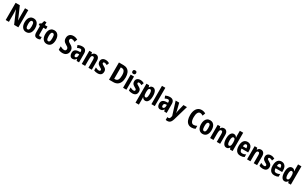

<svg xmlns="http://www.w3.org/2000/svg" viewBox="524 -3712 10915 6903"><g transform="rotate(30 5981.5 -260.5)"><path d="M592 0H416L196 -511H192Q193 -485 194.5 -461Q196 -437 197 -414.5Q198 -392 199 -371.5Q200 -351 200 -332V0H66V-714H241L460 -213H464Q463 -238 462 -261.5Q461 -285 459.5 -306Q458 -327 457.5 -347Q457 -367 457 -385V-714H592Z M1133 -275Q1133 -214 1120 -162.5Q1107 -111 1080 -72Q1053 -33 1011 -11.5Q969 10 912 10Q859 10 818 -11.5Q777 -33 749.5 -71.5Q722 -110 708 -162Q694 -214 694 -275Q694 -360 718.5 -423Q743 -486 791.5 -521.5Q840 -557 914 -557Q980 -557 1029 -524Q1078 -491 1105.5 -428Q1133 -365 1133 -275ZM836 -273Q836 -217 844 -179Q852 -141 869 -122Q886 -103 913 -103Q941 -103 958 -122Q975 -141 982.5 -179.5Q990 -218 990 -274Q990 -332 982.5 -369Q975 -406 958 -425Q941 -444 913 -444Q872 -444 854 -402Q836 -360 836 -273Z M1425 -105Q1441 -105 1458 -109.5Q1475 -114 1493 -121V-15Q1470 -4 1442.5 3Q1415 10 1381 10Q1334 10 1302.5 -8Q1271 -26 1255 -65Q1239 -104 1239 -165V-438H1183V-505L1250 -544L1285 -662H1378V-547H1486V-438H1378V-169Q1378 -137 1389.5 -121Q1401 -105 1425 -105Z M1989 -275Q1989 -214 1976 -162.5Q1963 -111 1936 -72Q1909 -33 1867 -11.5Q1825 10 1768 10Q1715 10 1674 -11.5Q1633 -33 1605.5 -71.5Q1578 -110 1564 -162Q1550 -214 1550 -275Q1550 -360 1574.5 -423Q1599 -486 1647.5 -521.5Q1696 -557 1770 -557Q1836 -557 1885 -524Q1934 -491 1961.5 -428Q1989 -365 1989 -275ZM1692 -273Q1692 -217 1700 -179Q1708 -141 1725 -122Q1742 -103 1769 -103Q1797 -103 1814 -122Q1831 -141 1838.5 -179.5Q1846 -218 1846 -274Q1846 -332 1838.5 -369Q1831 -406 1814 -425Q1797 -444 1769 -444Q1728 -444 1710 -402Q1692 -360 1692 -273Z M2646 -206Q2646 -142 2620 -93.5Q2594 -45 2545 -17.5Q2496 10 2426 10Q2394 10 2364.5 6Q2335 2 2307.5 -6.5Q2280 -15 2253 -30V-170Q2294 -146 2339.5 -131Q2385 -116 2423 -116Q2450 -116 2466.5 -126.5Q2483 -137 2492 -154.5Q2501 -172 2501 -194Q2501 -218 2491.5 -236.5Q2482 -255 2460 -272.5Q2438 -290 2399 -311Q2359 -334 2326.5 -360Q2294 -386 2276 -425Q2258 -464 2258 -522Q2258 -584 2283.5 -629.5Q2309 -675 2356 -699.5Q2403 -724 2469 -724Q2516 -724 2560 -712Q2604 -700 2645 -678L2603 -557Q2566 -578 2533 -588.5Q2500 -599 2471 -599Q2448 -599 2433 -590Q2418 -581 2410 -565Q2402 -549 2402 -529Q2402 -504 2411.5 -486Q2421 -468 2444 -451Q2467 -434 2508 -411Q2554 -386 2584.5 -357.5Q2615 -329 2630.5 -292Q2646 -255 2646 -206Z M2935 -557Q3020 -557 3065.5 -508.5Q3111 -460 3111 -363V0H3011L2987 -73H2984Q2966 -45 2946 -26.5Q2926 -8 2901 1Q2876 10 2841 10Q2797 10 2767 -12.5Q2737 -35 2722 -74Q2707 -113 2707 -162Q2707 -248 2756.5 -291Q2806 -334 2899 -338L2971 -341V-363Q2971 -408 2956 -429.5Q2941 -451 2910 -451Q2884 -451 2854 -441Q2824 -431 2790 -412L2750 -510Q2789 -533 2835.5 -545Q2882 -557 2935 -557ZM2933 -252Q2889 -250 2868.5 -228Q2848 -206 2848 -166Q2848 -129 2861 -112Q2874 -95 2898 -95Q2930 -95 2951 -125Q2972 -155 2972 -205V-254Z M3487 -557Q3559 -557 3600 -507.5Q3641 -458 3641 -360V0H3501V-323Q3501 -381 3488 -410.5Q3475 -440 3442 -440Q3397 -440 3380.5 -398Q3364 -356 3364 -261V0H3224V-547H3333L3350 -477H3357Q3370 -503 3389.5 -521Q3409 -539 3433.5 -548Q3458 -557 3487 -557Z M4067 -161Q4067 -106 4045.5 -67.5Q4024 -29 3982.5 -9.5Q3941 10 3881 10Q3837 10 3800 2.5Q3763 -5 3728 -21V-146Q3760 -128 3798.5 -115Q3837 -102 3871 -102Q3900 -102 3914.5 -114.5Q3929 -127 3929 -151Q3929 -165 3922.5 -176Q3916 -187 3896.5 -200.5Q3877 -214 3839 -234Q3803 -254 3778 -277Q3753 -300 3740 -331Q3727 -362 3727 -403Q3727 -476 3775 -516.5Q3823 -557 3905 -557Q3948 -557 3985 -546Q4022 -535 4060 -514L4022 -412Q4004 -423 3985 -431.5Q3966 -440 3947.5 -445Q3929 -450 3910 -450Q3887 -450 3875 -439Q3863 -428 3863 -409Q3863 -395 3869 -384.5Q3875 -374 3893.5 -361.5Q3912 -349 3948 -329Q3985 -310 4011 -288Q4037 -266 4052 -235.5Q4067 -205 4067 -161Z M4836 -368Q4836 -248 4800 -166Q4764 -84 4696.5 -42Q4629 0 4533 0H4356V-714H4545Q4638 -714 4703 -674.5Q4768 -635 4802 -558Q4836 -481 4836 -368ZM4686 -363Q4686 -443 4670.5 -494Q4655 -545 4623.5 -569.5Q4592 -594 4545 -594H4502V-121H4535Q4613 -121 4649.5 -181Q4686 -241 4686 -363Z M5078 -547V0H4939V-547ZM5009 -761Q5045 -761 5064.5 -743Q5084 -725 5084 -687Q5084 -650 5064 -632Q5044 -614 5009 -614Q4974 -614 4953.5 -632Q4933 -650 4933 -687Q4933 -726 4952.5 -743.5Q4972 -761 5009 -761Z M5508 -161Q5508 -106 5486.5 -67.5Q5465 -29 5423.5 -9.5Q5382 10 5322 10Q5278 10 5241 2.5Q5204 -5 5169 -21V-146Q5201 -128 5239.5 -115Q5278 -102 5312 -102Q5341 -102 5355.5 -114.5Q5370 -127 5370 -151Q5370 -165 5363.5 -176Q5357 -187 5337.5 -200.5Q5318 -214 5280 -234Q5244 -254 5219 -277Q5194 -300 5181 -331Q5168 -362 5168 -403Q5168 -476 5216 -516.5Q5264 -557 5346 -557Q5389 -557 5426 -546Q5463 -535 5501 -514L5463 -412Q5445 -423 5426 -431.5Q5407 -440 5388.5 -445Q5370 -450 5351 -450Q5328 -450 5316 -439Q5304 -428 5304 -409Q5304 -395 5310 -384.5Q5316 -374 5334.5 -361.5Q5353 -349 5389 -329Q5426 -310 5452 -288Q5478 -266 5493 -235.5Q5508 -205 5508 -161Z M5856 -557Q5934 -557 5978 -483.5Q6022 -410 6022 -273Q6022 -183 6002 -120Q5982 -57 5945 -23.5Q5908 10 5857 10Q5829 10 5806.5 0.5Q5784 -9 5766.5 -26Q5749 -43 5735 -68H5729Q5732 -41 5733 -18.5Q5734 4 5734 21V240H5594V-547H5707L5728 -475H5735Q5750 -504 5767.5 -522Q5785 -540 5807 -548.5Q5829 -557 5856 -557ZM5809 -444Q5783 -444 5766 -427.5Q5749 -411 5741.5 -376.5Q5734 -342 5734 -288V-264Q5734 -211 5741.5 -175.5Q5749 -140 5766 -122.5Q5783 -105 5810 -105Q5833 -105 5849 -124Q5865 -143 5872.5 -180Q5880 -217 5880 -272Q5880 -359 5863 -401.5Q5846 -444 5809 -444Z M6256 0H6116V-760H6256Z M6573 -557Q6658 -557 6703.5 -508.5Q6749 -460 6749 -363V0H6649L6625 -73H6622Q6604 -45 6584 -26.5Q6564 -8 6539 1Q6514 10 6479 10Q6435 10 6405 -12.5Q6375 -35 6360 -74Q6345 -113 6345 -162Q6345 -248 6394.5 -291Q6444 -334 6537 -338L6609 -341V-363Q6609 -408 6594 -429.5Q6579 -451 6548 -451Q6522 -451 6492 -441Q6462 -431 6428 -412L6388 -510Q6427 -533 6473.5 -545Q6520 -557 6573 -557ZM6571 -252Q6527 -250 6506.5 -228Q6486 -206 6486 -166Q6486 -129 6499 -112Q6512 -95 6536 -95Q6568 -95 6589 -125Q6610 -155 6610 -205V-254Z M6807 -547H6954L7024 -269Q7029 -252 7032 -235Q7035 -218 7037.5 -201Q7040 -184 7041 -168H7045Q7047 -190 7051 -214.5Q7055 -239 7062 -268L7130 -547H7276L7100 58Q7081 122 7055 162.5Q7029 203 6993 221.5Q6957 240 6908 240Q6889 240 6873.5 238Q6858 236 6844 232V116Q6854 119 6865 121Q6876 123 6887 123Q6910 123 6925 114Q6940 105 6951 83.5Q6962 62 6969 26L6976 -5Z M7794 -604Q7762 -604 7738 -586Q7714 -568 7698 -534.5Q7682 -501 7674 -455.5Q7666 -410 7666 -355Q7666 -277 7681 -222.5Q7696 -168 7726 -139.5Q7756 -111 7800 -111Q7835 -111 7868.5 -121.5Q7902 -132 7935 -149V-26Q7900 -8 7862.5 1Q7825 10 7781 10Q7694 10 7635 -33.5Q7576 -77 7546 -159Q7516 -241 7516 -356Q7516 -436 7534 -503.5Q7552 -571 7586.5 -620Q7621 -669 7671.5 -696.5Q7722 -724 7787 -724Q7831 -724 7875.5 -712.5Q7920 -701 7958 -678L7916 -562Q7887 -581 7857 -592.5Q7827 -604 7794 -604Z M8459 -275Q8459 -214 8446 -162.5Q8433 -111 8406 -72Q8379 -33 8337 -11.5Q8295 10 8238 10Q8185 10 8144 -11.5Q8103 -33 8075.5 -71.5Q8048 -110 8034 -162Q8020 -214 8020 -275Q8020 -360 8044.5 -423Q8069 -486 8117.5 -521.5Q8166 -557 8240 -557Q8306 -557 8355 -524Q8404 -491 8431.5 -428Q8459 -365 8459 -275ZM8162 -273Q8162 -217 8170 -179Q8178 -141 8195 -122Q8212 -103 8239 -103Q8267 -103 8284 -122Q8301 -141 8308.5 -179.5Q8316 -218 8316 -274Q8316 -332 8308.5 -369Q8301 -406 8284 -425Q8267 -444 8239 -444Q8198 -444 8180 -402Q8162 -360 8162 -273Z M8815 -557Q8887 -557 8928 -507.5Q8969 -458 8969 -360V0H8829V-323Q8829 -381 8816 -410.5Q8803 -440 8770 -440Q8725 -440 8708.5 -398Q8692 -356 8692 -261V0H8552V-547H8661L8678 -477H8685Q8698 -503 8717.5 -521Q8737 -539 8761.5 -548Q8786 -557 8815 -557Z M9227 10Q9149 10 9104.5 -64.5Q9060 -139 9060 -273Q9060 -409 9104.5 -483Q9149 -557 9226 -557Q9254 -557 9276.5 -548Q9299 -539 9317.5 -521Q9336 -503 9349 -477H9354Q9352 -504 9350 -529Q9348 -554 9348 -574V-760H9488V0H9378L9356 -63H9348Q9333 -40 9316 -23.5Q9299 -7 9278 1.5Q9257 10 9227 10ZM9273 -102Q9315 -102 9333.5 -139.5Q9352 -177 9352 -256V-283Q9352 -364 9334 -402.5Q9316 -441 9273 -441Q9238 -441 9220 -398.5Q9202 -356 9202 -274Q9202 -188 9220.5 -145Q9239 -102 9273 -102Z M9793 -556Q9857 -556 9902 -526Q9947 -496 9971.5 -441Q9996 -386 9996 -309V-236H9721Q9722 -167 9748 -132Q9774 -97 9826 -97Q9865 -97 9898.5 -106.5Q9932 -116 9969 -138V-28Q9935 -9 9896.5 0.5Q9858 10 9809 10Q9734 10 9683.5 -23Q9633 -56 9607.5 -118.5Q9582 -181 9582 -270Q9582 -363 9607 -427Q9632 -491 9679 -523.5Q9726 -556 9793 -556ZM9796 -453Q9764 -453 9744 -424Q9724 -395 9722 -331H9867Q9867 -369 9858.5 -396Q9850 -423 9834.5 -438Q9819 -453 9796 -453Z M10349 -557Q10421 -557 10462 -507.5Q10503 -458 10503 -360V0H10363V-323Q10363 -381 10350 -410.5Q10337 -440 10304 -440Q10259 -440 10242.5 -398Q10226 -356 10226 -261V0H10086V-547H10195L10212 -477H10219Q10232 -503 10251.5 -521Q10271 -539 10295.5 -548Q10320 -557 10349 -557Z M10929 -161Q10929 -106 10907.5 -67.5Q10886 -29 10844.5 -9.5Q10803 10 10743 10Q10699 10 10662 2.5Q10625 -5 10590 -21V-146Q10622 -128 10660.5 -115Q10699 -102 10733 -102Q10762 -102 10776.5 -114.5Q10791 -127 10791 -151Q10791 -165 10784.5 -176Q10778 -187 10758.5 -200.5Q10739 -214 10701 -234Q10665 -254 10640 -277Q10615 -300 10602 -331Q10589 -362 10589 -403Q10589 -476 10637 -516.5Q10685 -557 10767 -557Q10810 -557 10847 -546Q10884 -535 10922 -514L10884 -412Q10866 -423 10847 -431.5Q10828 -440 10809.5 -445Q10791 -450 10772 -450Q10749 -450 10737 -439Q10725 -428 10725 -409Q10725 -395 10731 -384.5Q10737 -374 10755.5 -361.5Q10774 -349 10810 -329Q10847 -310 10873 -288Q10899 -266 10914 -235.5Q10929 -205 10929 -161Z M11205 -556Q11269 -556 11314 -526Q11359 -496 11383.5 -441Q11408 -386 11408 -309V-236H11133Q11134 -167 11160 -132Q11186 -97 11238 -97Q11277 -97 11310.5 -106.5Q11344 -116 11381 -138V-28Q11347 -9 11308.5 0.5Q11270 10 11221 10Q11146 10 11095.5 -23Q11045 -56 11019.5 -118.5Q10994 -181 10994 -270Q10994 -363 11019 -427Q11044 -491 11091 -523.5Q11138 -556 11205 -556ZM11208 -453Q11176 -453 11156 -424Q11136 -395 11134 -331H11279Q11279 -369 11270.5 -396Q11262 -423 11246.5 -438Q11231 -453 11208 -453Z M11644 10Q11566 10 11521.5 -64.5Q11477 -139 11477 -273Q11477 -409 11521.5 -483Q11566 -557 11643 -557Q11671 -557 11693.5 -548Q11716 -539 11734.5 -521Q11753 -503 11766 -477H11771Q11769 -504 11767 -529Q11765 -554 11765 -574V-760H11905V0H11795L11773 -63H11765Q11750 -40 11733 -23.5Q11716 -7 11695 1.5Q11674 10 11644 10ZM11690 -102Q11732 -102 11750.5 -139.5Q11769 -177 11769 -256V-283Q11769 -364 11751 -402.5Q11733 -441 11690 -441Q11655 -441 11637 -398.5Q11619 -356 11619 -274Q11619 -188 11637.5 -145Q11656 -102 11690 -102Z"/></g></svg>

Font: Noto Sans Display Condensed
Style: Bold
Weight: 700
Width: 3
Designer: Monotype Design Team
Foundry: Monotype Imaging Inc.
Version: Version 2.003